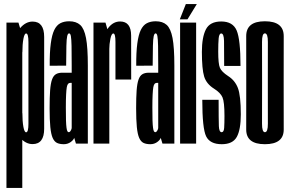

<svg xmlns="http://www.w3.org/2000/svg" viewBox="-20 -712 1440 952"><path d="M12 220H90.5V-536.5L71.5 -600H12ZM141.5 2.5Q199 2.5 199 -73.8Q199 -150 199 -301Q199 -452.5 199 -528.8Q199 -605 141.5 -605Q108 -605 80.8 -573.8Q53.5 -542.5 53.5 -486.5L91 -453Q91 -492 96 -519Q101 -546 109.5 -546Q121 -546 121 -503Q121 -460 121 -301Q121 -141 121 -98.5Q121 -56 109.5 -56Q101 -56 96 -83Q91 -110 91 -151L53.5 -115Q53.5 -59 80.8 -28.2Q108 2.5 141.5 2.5Z M296.5 3Q306.5 3 314.8 0.2Q323 -2.5 329.8 -7.2Q336.5 -12 341.2 -17.2Q346 -22.5 348 -28.5L356.5 0H415.5V-387.5Q415.5 -476.5 406.5 -523.5Q397.5 -570.5 377.5 -588.5Q357.5 -606.5 323 -606.5Q297.5 -606.5 279 -596.8Q260.5 -587 249 -563.2Q237.5 -539.5 231.8 -496.2Q226 -453 226.5 -386L308 -386.5Q308.5 -450.5 309.2 -485Q310 -519.5 313.2 -533Q316.5 -546.5 322.5 -546.5Q329 -546.5 331.5 -532.5Q334 -518.5 334.8 -484Q335.5 -449.5 335.5 -386.5V-351.5H288.5Q269.5 -351.5 257 -344Q244.5 -336.5 237.8 -317.2Q231 -298 228.5 -263.8Q226 -229.5 226 -175Q226 -117 229.5 -81.8Q233 -46.5 241.2 -28Q249.5 -9.5 263 -3.2Q276.5 3 296.5 3ZM321 -56.5Q317 -56.5 314.2 -61.2Q311.5 -66 309.8 -78.5Q308 -91 307.2 -115Q306.5 -139 306.5 -179Q306.5 -218.5 307.8 -243Q309 -267.5 311.2 -279.8Q313.5 -292 317.8 -296.5Q322 -301 328 -301H335.5V-78.5Q335.5 -74.5 333.2 -69.2Q331 -64 327.8 -60.2Q324.5 -56.5 321 -56.5Z M552.5 -317.5H630.5Q630.5 -465.5 630.2 -535.5Q630 -605.5 575.5 -605.5Q541.5 -605.5 517.2 -574.2Q493 -543 493 -480L522 -469.5Q522 -492 527.2 -519Q532.5 -546 542 -546Q552.5 -546 552.5 -503.8Q552.5 -461.5 552.5 -317.5ZM443.5 0H522V-533.5L503 -600H443.5Z M725.5 3Q735.5 3 743.8 0.2Q752 -2.5 758.8 -7.2Q765.5 -12 770.2 -17.2Q775 -22.5 777 -28.5L785.5 0H844.5V-387.5Q844.5 -476.5 835.5 -523.5Q826.5 -570.5 806.5 -588.5Q786.5 -606.5 752 -606.5Q726.5 -606.5 708 -596.8Q689.5 -587 678 -563.2Q666.5 -539.5 660.8 -496.2Q655 -453 655.5 -386L737 -386.5Q737.5 -450.5 738.2 -485Q739 -519.5 742.2 -533Q745.5 -546.5 751.5 -546.5Q758 -546.5 760.5 -532.5Q763 -518.5 763.8 -484Q764.5 -449.5 764.5 -386.5V-351.5H717.5Q698.5 -351.5 686 -344Q673.5 -336.5 666.8 -317.2Q660 -298 657.5 -263.8Q655 -229.5 655 -175Q655 -117 658.5 -81.8Q662 -46.5 670.2 -28Q678.5 -9.5 692 -3.2Q705.5 3 725.5 3ZM750 -56.5Q746 -56.5 743.2 -61.2Q740.5 -66 738.8 -78.5Q737 -91 736.2 -115Q735.5 -139 735.5 -179Q735.5 -218.5 736.8 -243Q738 -267.5 740.2 -279.8Q742.5 -292 746.8 -296.5Q751 -301 757 -301H764.5V-78.5Q764.5 -74.5 762.2 -69.2Q760 -64 756.8 -60.2Q753.5 -56.5 750 -56.5Z M873 0H952.5V-600H873ZM871.5 -616H909.5L956 -692H901.5Z M1079.5 3Q1134 3 1154 -33Q1174 -69 1174 -145Q1174 -238 1159.5 -275.8Q1145 -313.5 1111 -335Q1079 -356 1070.5 -375.5Q1062 -395 1062 -456Q1062 -497.5 1064.2 -521.8Q1066.5 -546 1077 -546Q1090 -546 1090.8 -509Q1091.5 -472 1091.5 -385H1172.5Q1172.5 -516 1153.5 -560.8Q1134.5 -605.5 1077 -605.5Q1021 -605.5 1001 -566.5Q981 -527.5 981 -454.5Q981 -369.5 992.2 -332.8Q1003.5 -296 1041 -272.5Q1073.5 -252 1083.2 -229.2Q1093 -206.5 1093 -137Q1093 -100 1091.5 -78.2Q1090 -56.5 1079 -56.5Q1066.5 -56.5 1065.2 -86.5Q1064 -116.5 1064 -217H983Q983 -74.5 1002.2 -35.8Q1021.5 3 1079.5 3Z M1293.5 3Q1387 3 1386.8 -70Q1386.5 -143 1386.5 -300.5Q1386.5 -459 1386.8 -532.8Q1387 -606.5 1293.5 -606.5Q1200.5 -606.5 1200.8 -532.8Q1201 -459 1201 -300.5Q1201 -143 1200.8 -70Q1200.5 3 1293.5 3ZM1293.5 -56.5Q1279 -56.5 1279.2 -98.8Q1279.5 -141 1279.5 -300.5Q1279.5 -461 1279.2 -503.8Q1279 -546.5 1293.5 -546.5Q1308.5 -546.5 1308.2 -503.8Q1308 -461 1308 -300.5Q1308 -141 1308.2 -98.8Q1308.5 -56.5 1293.5 -56.5Z"/></svg>

Font: Anybody UltraCondensed
Style: Regular
Weight: 400
Width: 1
Version: Version 1.113;gftools[0.9.25]